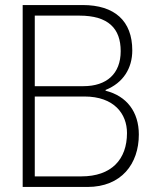

<svg xmlns="http://www.w3.org/2000/svg" viewBox="-20 -742 641 762"><path d="M315 -359C433 -359 484 -290 484 -214C484 -109 422 -42 303 -42H118V-359ZM295 -680C410 -680 459 -629 459 -539C459 -449 403 -400 311 -400H118V-680ZM327 0C462 0 531 -92 531 -208C531 -298 483 -361 399 -382V-385C469 -413 505 -471 505 -542C505 -659 435 -722 308 -722H70V0Z"/></svg>

Font: Perun ExtraLight
Style: Regular
Weight: 200
Foundry: Copyright (c) Stefan Peev, Context Ltd, 2016
Version: Version 1.089